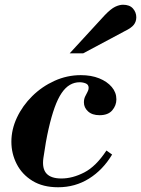

<svg xmlns="http://www.w3.org/2000/svg" viewBox="-20 -779 595 810"><path d="M225 11Q161 11 117 -16Q73 -43 50.5 -87Q28 -131 28 -181Q28 -233 51.5 -283Q75 -333 116 -373.5Q157 -414 210 -438Q263 -462 321 -462Q365 -462 398.5 -448.5Q432 -435 451.5 -412Q471 -389 471 -360Q471 -334 453.5 -313.5Q436 -293 400 -293Q369 -293 351.5 -309Q334 -325 334 -347Q334 -361 339 -371.5Q344 -382 349 -391Q354 -400 354 -408Q354 -422 342 -427Q330 -432 316 -432Q294 -432 275 -421Q256 -410 240 -386.5Q224 -363 210.5 -325.5Q197 -288 185 -235.5Q173 -183 163 -112Q157 -68 176 -47Q195 -26 239 -26Q286 -26 335.5 -51.5Q385 -77 429 -144L453 -127Q414 -62 355.5 -25.5Q297 11 225 11ZM274 -554 422 -715Q448 -742 466 -750.5Q484 -759 499 -759Q527 -759 541 -743Q555 -727 555 -706Q555 -688 544.5 -674.5Q534 -661 507 -648L331 -554Z"/></svg>

Font: Libre Bodoni SemiBold
Style: Italic
Weight: 600
Italic angle: -13°
Version: Version 2.003